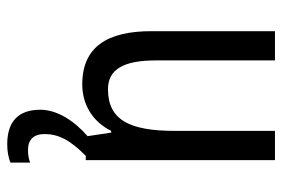

<svg xmlns="http://www.w3.org/2000/svg" viewBox="-148 -430 800 545"><g transform="rotate(90 252.5 -157.0)"><path d="M360 117C360 78 377 44 422 0H434V-537H351V-253C351 -126 321 -63 233 -63C177 -63 151 -106 151 -199V-537H68V-186C68 -62 112 10 219 10C275 10 324 -18 351 -72H356L366 -5C323 32 291 81 291 129C291 190 323 223 389 223C411 223 428 219 441 214V158C433 161 422 164 405 164C376 164 360 148 360 117Z"/></g></svg>

Font: Noto Sans Sinhala Condensed
Style: Regular
Weight: 400
Width: 3
Designer: Jelle Bosma - Monotype Design Team
Foundry: Monotype Imaging Inc.
Version: Version 2.006